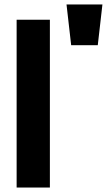

<svg xmlns="http://www.w3.org/2000/svg" viewBox="-20 -846 493 866"><path d="M55 -757H205V0H55ZM280 -826H442L421 -642H301Z"/></svg>

Font: Evergrow Sans 
Style: ExtraBold
Weight: 800
Foundry: 10Web
Version: Version 1.000